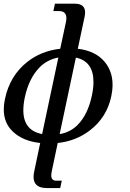

<svg xmlns="http://www.w3.org/2000/svg" viewBox="-22 -752 687 1017"><path d="M293.9 -41.5Q352.1 -51.8 390.6 -91.8Q443.4 -146 464.4 -244.6Q473.1 -285.2 473.1 -317.9Q473.1 -427.2 379.9 -446.8ZM201.2 -42 287.1 -447.3Q227.1 -436 186.5 -394Q130.9 -336.4 109.4 -236.3Q101.6 -198.2 101.6 -168Q101.6 -60.5 201.2 -42ZM296.9 244.1H226.1Q155.8 244.1 155.8 185.1Q155.8 172.4 159.2 156.2L190.9 5.4Q99.6 -4.4 46.4 -54.7Q-2 -100.1 -2 -172.4Q-2 -198.7 4.4 -228.5Q30.3 -351.1 122.1 -423.8Q196.3 -482.4 296.9 -493.7L327.1 -634.3Q329.6 -646 329.6 -655.8Q329.6 -693.4 290.5 -693.4H260.7L269 -732.4H374.5Q428.7 -732.4 428.7 -686Q428.7 -676.3 426.3 -664.1L390.1 -493.7Q482.9 -482.9 531.7 -425.3Q574.2 -375 574.2 -302.7Q574.2 -273.9 567.4 -241.7Q543.5 -129.4 453.6 -61Q380.4 -4.9 283.7 5.4L252 156.2Q249.5 168 249.5 176.8Q249.5 205.1 275.4 205.1H305.2Z"/></svg>

Font: Munson
Style: Italic
Weight: 400
Italic angle: -12°
Designer: Paul James MIller
Foundry: High-Logic / Made with FontCreator
Version: Version 2.10;May 5, 2019;FontCreator 11.5.0.2430 64-bit